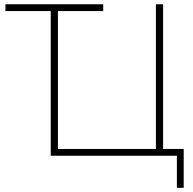

<svg xmlns="http://www.w3.org/2000/svg" viewBox="-20 -739 915 911"><path d="M819.3 0H220.7V-686.5H5.9V-718.8H469.7V-686.5H254.9V-32.2H719.7V-718.8H753.9V-32.2H851.6V152.3H819.3Z"/></svg>

Font: Min Sans VF VF
Style: Regular
Weight: 400
Designer: Jinseong-Kim, NotoSansCJK, Nunito
Foundry: Jinseong-Kim
Version: Version 1.420;Glyphs 3.1.2 (3151)